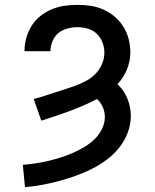

<svg xmlns="http://www.w3.org/2000/svg" viewBox="-20 -763 640 791"><path d="M83 8 74 -84Q101 -86 127 -90Q153 -94 178.5 -100Q204 -106 229.5 -114Q255 -122 279 -132.5Q303 -143 326 -156.5Q349 -170 368 -188Q387 -206 399.5 -230.5Q412 -255 412 -281Q412 -302 403.5 -321.5Q395 -341 380 -355Q325 -327 267 -305.5Q209 -284 150 -266L119 -355Q141 -361 163.5 -368Q186 -375 208 -382.5Q230 -390 252.5 -397Q275 -404 297 -412.5Q319 -421 339.5 -432.5Q360 -444 376 -461.5Q392 -479 401 -501Q410 -523 410 -546Q410 -568 402 -588.5Q394 -609 378.5 -624Q363 -639 341.5 -645Q320 -651 299 -651Q278 -651 257.5 -645.5Q237 -640 221 -627Q205 -614 196.5 -594Q188 -574 188 -553Q188 -553 188 -552.5Q188 -552 188 -552H81Q81 -553 81 -553.5Q81 -554 81 -554Q81 -581 88.5 -607.5Q96 -634 110.5 -657Q125 -680 146.5 -697Q168 -714 193 -724.5Q218 -735 245 -739Q272 -743 299 -743Q326 -743 353.5 -739Q381 -735 406.5 -723.5Q432 -712 453 -694Q474 -676 488.5 -652.5Q503 -629 510 -602Q517 -575 517 -547Q517 -511 503 -477Q489 -443 464 -416Q491 -391 505 -356.5Q519 -322 519 -286Q519 -250 506 -216Q493 -182 470.5 -154Q448 -126 419 -104.5Q390 -83 358 -67Q326 -51 292.5 -39Q259 -27 224 -17.5Q189 -8 154 -1.5Q119 5 83 8Z"/></svg>

Font: Iosevka Custom SmBdEx
Style: Regular
Weight: 600
Width: 7
Monospace: yes
Designer: Belleve Invis
Foundry: Belleve Invis
Version: Version 11.2.4; ttfautohint (v1.8.4)